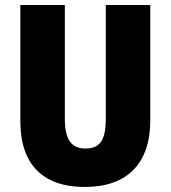

<svg xmlns="http://www.w3.org/2000/svg" viewBox="-20 -734 679 764"><path d="M578 -255V-714H401V-262C401 -175 377 -143 320 -143C266 -143 238 -176 238 -261V-714H61V-251C61 -79 152 10 317 10C488 10 578 -85 578 -255Z"/></svg>

Font: Noto Sans Devanagari UI Condensed Black
Style: Regular
Weight: 900
Width: 3
Designer: Jelle Bosma - Monotype Design Team
Foundry: Monotype Imaging Inc.
Version: Version 2.004